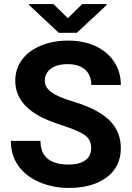

<svg xmlns="http://www.w3.org/2000/svg" viewBox="-20 -922 655 952"><path d="M244.6 -901.9H124V-897.5L271.5 -759.3H360.8L508.3 -896.5V-901.9H387.7L316.4 -832ZM432.1 -186.5C432.1 -135.7 391.1 -106 321.3 -106C227.5 -106 180.7 -145 180.7 -223.6H33.7C33.7 -177.7 45.4 -137.2 69.3 -102.5C92.8 -67.9 127 -40.5 171.9 -20.5C216.8 -0.5 266.6 9.8 321.3 9.8C399.9 9.8 462.9 -7.8 509.3 -43C555.7 -77.6 579.1 -126 579.1 -187.5C579.1 -242.7 560.1 -289.1 522 -326.2C483.9 -363.3 423.3 -394.5 339.8 -419.4C249.5 -446.8 202.1 -475.1 202.1 -521.5C202.1 -570.8 243.7 -604 315.4 -604C389.6 -604 432.6 -565.9 432.6 -501H579.1C579.1 -543.5 568.4 -581.5 546.4 -615.2C524.4 -648.9 493.2 -674.8 453.6 -693.4C414.1 -711.4 368.7 -720.7 317.9 -720.7C267.6 -720.7 222.2 -712.4 181.6 -695.3C100.6 -661.6 55.7 -598.6 55.7 -522C55.7 -448.2 96.2 -389.2 176.8 -345.7C206.5 -329.6 246.6 -313.5 297.4 -297.4C348.1 -280.8 383.3 -265.1 402.8 -250.5C422.4 -235.4 432.1 -214.4 432.1 -186.5Z"/></svg>

Font: Roboto
Style: Bold
Weight: 700
Designer: Google
Version: Version 2.137; 2017